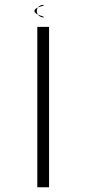

<svg xmlns="http://www.w3.org/2000/svg" viewBox="-20 -788 412 808"><path d="M137 0H186.5V-675H137ZM162 -715Q173 -715 149 -723Q125 -731 125 -741.5Q125 -752.5 149.2 -760Q173.5 -767.5 162 -767.5Q151 -767.5 143 -760Q135 -752.5 135 -741.5Q135 -730.5 143.2 -722.8Q151.5 -715 162 -715Z"/></svg>

Font: Anybody ExtraExpanded ExtraLight
Style: Regular
Weight: 250
Width: 8
Version: Version 1.113;gftools[0.9.25]